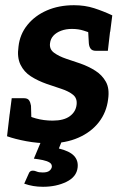

<svg xmlns="http://www.w3.org/2000/svg" viewBox="-20 -542 476 737"><path d="M169 8Q124 8 81 0Q38 -8 7 -19L17 -104L78 -106Q87 -96 117.5 -87.5Q148 -79 182 -79Q225 -79 248 -96Q271 -113 274 -140Q277 -165 260 -178.5Q243 -192 215.5 -201Q188 -210 159 -220Q125 -232 98.5 -249Q72 -266 58.5 -294Q45 -322 51 -363Q56 -410 85 -446Q114 -482 160 -502Q206 -522 264 -522Q306 -522 341.5 -510.5Q377 -499 411 -483L403 -420L339 -412Q321 -418 301 -424.5Q281 -431 256 -431Q233 -431 214.5 -424Q196 -417 185 -405Q174 -393 172 -376Q169 -353 187.5 -339.5Q206 -326 234 -316.5Q262 -307 289 -298Q320 -287 346 -270.5Q372 -254 386.5 -228Q401 -202 395 -161Q389 -111 359.5 -73Q330 -35 281 -13.5Q232 8 169 8ZM317 -447 403 -425 394 -347H348Q334 -347 328 -355Q322 -363 321 -376ZM101 -65 15 -87 25 -165H72Q86 -165 91.5 -157Q97 -149 99 -136ZM145 175Q125 175 107.5 172Q90 169 73 163L90 125Q94 113 106 113Q113 113 121 116.5Q129 120 144 120Q161 120 169 114Q177 108 179 99Q180 88 170.5 82Q161 76 144.5 72.5Q128 69 110 67L141 -7H220L206 28Q247 38 264 56Q281 74 278 101Q274 137 235 156Q196 175 145 175Z"/></svg>

Font: Aleo
Style: Bold Italic
Weight: 700
Italic angle: -7°
Version: Version 2.001;gftools[0.9.29]